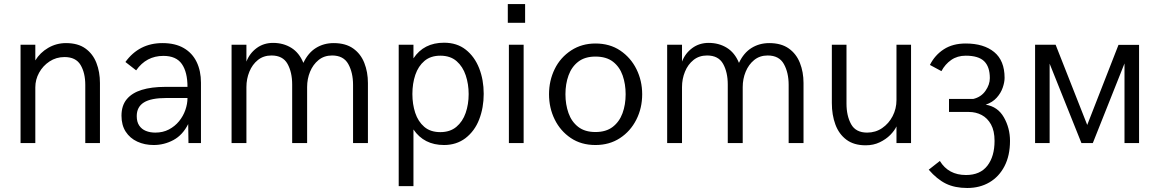

<svg xmlns="http://www.w3.org/2000/svg" viewBox="-20 -710 5756 953"><path d="M476.1 0H403.3V-288.6Q403.3 -348.1 379.9 -387.5Q356.4 -426.8 300.3 -426.8Q258.8 -426.8 225.8 -405Q192.9 -383.3 174.1 -349.1Q155.3 -314.9 155.3 -276.4V0H82V-487.8H155.3V-410.2Q178.7 -448.7 219.2 -472.4Q259.8 -496.1 307.6 -496.1Q366.7 -496.1 403.8 -469.5Q440.9 -442.9 458.5 -397.9Q476.1 -353 476.1 -297.9Z M583 0ZM583 0ZM742.7 9.8Q697.8 9.8 661.4 -7.1Q625 -23.9 604 -56.4Q583 -88.9 583 -135.7Q583 -186 609.1 -217.5Q635.3 -249 683.6 -263.9Q731.9 -278.8 799.3 -278.8H910.6Q910.6 -352.1 882.6 -392.3Q854.5 -432.6 791 -432.6Q706.1 -432.6 655.8 -360.8L602.5 -402.3Q670.4 -496.1 786.6 -496.1Q849.6 -496.1 892.1 -471.4Q934.6 -446.8 956.1 -402.3Q977.5 -357.9 977.5 -299.3V0H915.5L914.1 -94.2Q886.7 -39.6 840.8 -14.9Q794.9 9.8 742.7 9.8ZM751 -51.8Q788.6 -51.8 818.4 -67.4Q848.1 -83 868.7 -108.2Q889.2 -133.3 899.9 -163.8Q910.6 -194.3 910.6 -223.6H806.2Q729.5 -223.6 694.1 -201.4Q658.7 -179.2 658.7 -133.8Q658.7 -105 670.9 -86.9Q683.1 -68.8 703.9 -60.3Q724.6 -51.8 751 -51.8Z M1806.2 0H1732.4V-288.6Q1732.4 -349.6 1708.7 -392.1Q1685.1 -434.6 1628.4 -434.6Q1588.9 -434.6 1561.3 -412.1Q1533.7 -389.6 1519 -354Q1504.4 -318.4 1504.4 -277.8V0H1430.2V-290.5Q1430.2 -351.6 1407 -393.1Q1383.8 -434.6 1327.6 -434.6Q1288.1 -434.6 1260.3 -412.4Q1232.4 -390.1 1217.8 -354.2Q1203.1 -318.4 1203.1 -277.8V0H1129.4V-487.8H1203.1V-404.3Q1218.8 -445.3 1253.7 -471.2Q1288.6 -497.1 1335.4 -497.1Q1386.2 -497.1 1425.8 -472.7Q1465.3 -448.2 1485.8 -397.9Q1509.3 -447.8 1548.1 -471.9Q1586.9 -496.1 1636.2 -496.1Q1695.3 -496.1 1732.9 -469.5Q1770.5 -442.9 1788.3 -397.7Q1806.2 -352.5 1806.2 -297.9Z M2032.2 213.9H1959V-487.8H2032.2V-420.4Q2083.5 -498 2184.1 -498Q2248 -498 2291.7 -463.6Q2335.4 -429.2 2358.2 -371.6Q2380.9 -314 2380.9 -244.1Q2380.9 -175.8 2358.6 -117.7Q2336.4 -59.6 2290 -23.9Q2245.1 9.8 2184.1 9.8Q2084.5 9.8 2032.2 -67.4ZM2165.5 -54.2Q2213.9 -54.2 2245.1 -80.3Q2276.4 -106.4 2291.3 -149.4Q2306.2 -192.4 2306.2 -243.2Q2306.2 -292.5 2291.7 -335.9Q2277.3 -379.4 2246.3 -406.5Q2215.3 -433.6 2165.5 -433.6Q2117.7 -433.6 2086.9 -407.7Q2056.2 -381.8 2041.5 -338.6Q2026.9 -295.4 2026.9 -243.2Q2026.9 -192.9 2041 -149.9Q2055.2 -106.9 2085.7 -80.6Q2116.2 -54.2 2165.5 -54.2Z M2586.4 -596.7H2500.5V-689.9H2586.4ZM2579.1 0H2505.9V-487.8H2579.1Z M2705.1 0ZM2705.1 0ZM2935.5 9.8Q2864.7 9.8 2813 -25.1Q2761.2 -60.1 2733.2 -117.2Q2705.1 -174.3 2705.1 -242.2Q2705.1 -309.6 2733.2 -367.2Q2761.2 -424.8 2815.9 -460.4Q2868.2 -494.1 2935.5 -494.1Q3006.8 -494.1 3058.8 -459Q3110.8 -423.8 3139.2 -366.5Q3167.5 -309.1 3167.5 -242.2Q3167.5 -173.3 3138.4 -116Q3109.4 -58.6 3057.1 -24.4Q3004.9 9.8 2935.5 9.8ZM2935.5 -54.7Q2988.3 -54.7 3021.2 -80.1Q3054.2 -105.5 3069.8 -147.9Q3085.4 -190.4 3085.4 -242.2Q3085.4 -292.5 3070.6 -335.2Q3055.7 -377.9 3022.7 -403.6Q2989.7 -429.2 2935.5 -429.2Q2883.3 -429.2 2850.3 -403.8Q2817.4 -378.4 2802 -335.9Q2786.6 -293.5 2786.6 -242.2Q2786.6 -191.4 2801.8 -148.7Q2816.9 -106 2849.9 -80.3Q2882.8 -54.7 2935.5 -54.7Z M3968.3 0H3894.5V-288.6Q3894.5 -349.6 3870.8 -392.1Q3847.2 -434.6 3790.5 -434.6Q3751 -434.6 3723.4 -412.1Q3695.8 -389.6 3681.2 -354Q3666.5 -318.4 3666.5 -277.8V0H3592.3V-290.5Q3592.3 -351.6 3569.1 -393.1Q3545.9 -434.6 3489.7 -434.6Q3450.2 -434.6 3422.4 -412.4Q3394.5 -390.1 3379.9 -354.2Q3365.2 -318.4 3365.2 -277.8V0H3291.5V-487.8H3365.2V-404.3Q3380.9 -445.3 3415.8 -471.2Q3450.7 -497.1 3497.6 -497.1Q3548.3 -497.1 3587.9 -472.7Q3627.4 -448.2 3647.9 -397.9Q3671.4 -447.8 3710.2 -471.9Q3749 -496.1 3798.3 -496.1Q3857.4 -496.1 3895 -469.5Q3932.6 -442.9 3950.4 -397.7Q3968.3 -352.5 3968.3 -297.9Z M4276.9 11.2Q4218.3 11.2 4181.2 -16.6Q4144 -44.4 4126.5 -92Q4108.9 -139.6 4108.9 -198.7V-487.8H4181.6V-195.8Q4181.6 -135.3 4204.6 -93.5Q4227.5 -51.8 4284.2 -51.8Q4325.7 -51.8 4358.6 -74.2Q4391.6 -96.7 4410.6 -133.5Q4429.7 -170.4 4429.7 -213.4V-487.8H4502V0H4429.7V-82.5Q4419.9 -61.5 4398.7 -40Q4377.4 -18.6 4346.4 -3.7Q4315.4 11.2 4276.9 11.2Z M4781.2 223.1Q4719.7 223.1 4675.5 201.7Q4631.3 180.2 4589.8 132.3L4645 88.9Q4687.5 158.7 4774.9 158.7Q4845.2 158.7 4880.9 112.5Q4916.5 66.4 4916.5 -10.7Q4916.5 -60.5 4898.9 -92.3Q4881.3 -124 4852.5 -139.2Q4823.7 -154.3 4789.1 -154.3H4690.4V-218.8H4810.5Q4849.6 -228 4871.3 -259Q4893.1 -290 4893.1 -322.3Q4893.1 -378.4 4865 -406Q4836.9 -433.6 4773.4 -433.6Q4731.9 -433.6 4701.4 -412.4Q4670.9 -391.1 4652.8 -356.9L4595.7 -387.7Q4620.1 -436.5 4664.6 -465.3Q4709 -494.1 4773.4 -494.1Q4862.8 -494.1 4914.6 -451.7Q4966.3 -409.2 4966.3 -323.7Q4966.3 -301.8 4957 -274.9Q4947.8 -248 4927.2 -225.1Q4906.7 -202.1 4872.6 -190.4Q4932.6 -180.7 4962.9 -127.4Q4993.2 -74.2 4993.2 -10.7Q4993.2 62 4966.1 114.5Q4939 167 4891.1 195.1Q4843.3 223.1 4781.2 223.1Z M5633.8 0H5561.5V-395L5404.3 0H5347.7L5189.9 -394V0H5117.7V-487.8H5219.7L5376.5 -89.8L5531.7 -487.3H5633.8Z"/></svg>

Font: Acari Sans
Style: Regular
Weight: 400
Designer: Alfredo Marco Pradil and Stefan Peev
Foundry: Hanken Design Co.
Version: Version 1.045;February 4, 2021;FontCreator 13.0.0.2655 64-bi